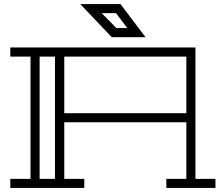

<svg xmlns="http://www.w3.org/2000/svg" viewBox="-20 -930 1103 950"><path d="M1046 -45V0H803V-45H902V-325H298V-45H397V0H31V-45H131V-650H31V-695H947V-45ZM252 -650H176V-45H252ZM902 -370V-650H298V-370ZM576 -910 700 -746H533L377 -910ZM556 -791H610L554 -865H483Z"/></svg>

Font: Geostar
Style: Regular
Weight: 400
Designer: Joe Prince
Foundry: Joe Prince
Version: Version 1.002